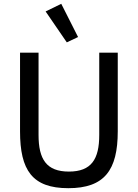

<svg xmlns="http://www.w3.org/2000/svg" viewBox="-20 -974 722 1006"><path d="M330 -752 389 -780 301 -954 219 -914ZM85 -698V-286C85 -82 149 12 338 12C527 12 597 -82 597 -286V-698H500V-267C500 -140 459 -75 341 -75C223 -75 182 -140 182 -267V-698Z"/></svg>

Font: IBM Plex Arabic Text
Style: Regular
Weight: 450
Designer: Mike Abbink, Paul van der Laan, Pieter van Rosmalen, Wael Morcos, Khajak Apelian
Foundry: Bold Monday
Version: Version 1.0